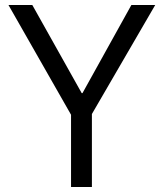

<svg xmlns="http://www.w3.org/2000/svg" viewBox="-20 -753 660 773"><path d="M350 -294V0H266V-291L14 -733H110L309 -378H312L509 -733H605Z"/></svg>

Font: IBM Plex Sans SC
Style: Regular
Weight: 400
Designer: Mike Abbink; Paul van der Laan; Pieter van Rosmalen; Eunyou Noh; Wujin Sim; Chorong Kim; Dohee Lee; Yejin We; Jinhee Kim
Foundry: Sandoll Inc.
Version: Version 1.000